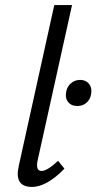

<svg xmlns="http://www.w3.org/2000/svg" viewBox="-20 -731 380 757"><path d="M106 6Q35 6 54 -77L194 -711H264L128 -97Q120 -57 144 -57Q166 -57 209 -97L234 -66Q164 6 106 6ZM285 -313Q261 -313 248.5 -329Q236 -345 241 -369Q244 -389 259.5 -402.5Q275 -416 296 -416Q319 -416 331.5 -399.5Q344 -383 339 -358Q335 -338 320.5 -325.5Q306 -313 285 -313Z"/></svg>

Font: EauTestInfant Medium
Style: Italic
Weight: 500
Italic angle: -12°
Designer: Christian Thalmann (Catharsis Fonts)
Version: Version 0.001;PS 000.001;hotconv 1.0.88;makeotf.lib2.5.64775